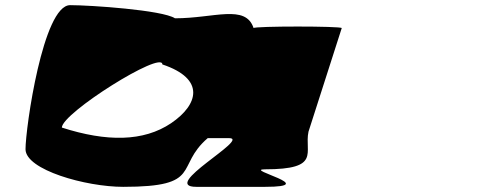

<svg xmlns="http://www.w3.org/2000/svg" viewBox="-20 -725 1920 745"><path d="M79 -146C79 -66 313 0 458 0C770 0 657 -78 786 -189H869C954 -189 597 0 742 0H1008C1228 0 923 -68 1008 -68C1228 -68 1160 -133 1177 -214L1306 -616C1306 -624 964 -624 964 -616C933 -710 811 -654 659 -654C610 -686 331 -705 252 -705C147 -705 79 -228 79 -146ZM220 -230C220 -286 610 -531 610 -475C778 -419 750 -319 644 -247C537 -175 394 -174 220 -230Z"/></svg>

Font: Ampere
Style: UltExt
Weight: 400
Version: Version 1